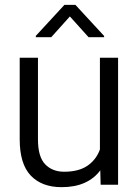

<svg xmlns="http://www.w3.org/2000/svg" viewBox="-20 -764 571 794"><path d="M346.2 -610.3 269 -696 192 -610.3H128.2V-615.8L246.5 -744H291.8L410.5 -615.3V-610.3ZM468.3 0H396.2L394.7 -59.7Q370.2 -26.2 330.2 -8.1Q290.2 10 234.7 10Q153 10 107.2 -37.9Q61.5 -85.8 61.5 -188.2V-525.3H137V-187.2Q137 -115.3 166.9 -84.5Q196.8 -53.8 245 -53.8Q305.2 -53.8 341.5 -78.5Q377.7 -103.3 393.2 -145.7V-525.3H468.3Z"/></svg>

Font: FreesentationVF
Style: Regular
Weight: 400
Designer: glyphs from Roboto by Christian Robertson / Hangul glyphs from Noto Sans CJK(Source Han Sans) by Jang Soo-young and Kang
Foundry: PT&
Version: Version 2.001;Glyphs 3.3.1 (3343)